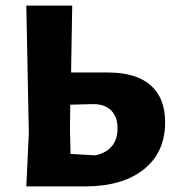

<svg xmlns="http://www.w3.org/2000/svg" viewBox="-20 -666 629 686"><path d="M74 0 83 -190 74 -646H238L234 -407H365Q466 -407 518 -361.5Q570 -316 570 -229Q570 -122 494 -61Q418 0 283 0ZM230 -206 232 -116 321 -111Q400 -129 400 -208Q400 -249 376.5 -272Q353 -295 310 -294L231 -292Z"/></svg>

Font: Alegreya Sans ExtraBold
Style: Regular
Weight: 800
Designer: Juan Pablo del Peral
Foundry: Huerta Tipografica
Version: Version 2.007